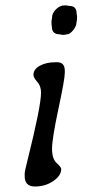

<svg xmlns="http://www.w3.org/2000/svg" viewBox="-20 -698 317 706"><path d="M217.3 -678.2H223.1L234.4 -676.3Q261.7 -676.3 261.7 -648.9L263.2 -639.2V-627L261.2 -614.7Q261.2 -602.1 249 -586.9Q236.8 -571.8 226.1 -571.8Q223.1 -570.8 221.7 -570.8L214.4 -569.8H211.4L209.5 -570.3H206.5L200.2 -571.8Q170.9 -571.8 170.9 -598.6L169.4 -608.9V-621.1L171.4 -633.3Q171.4 -649.4 185.8 -663.8Q200.2 -678.2 217.3 -678.2ZM70.8 -49.8V-60.5Q70.8 -67.4 80.6 -106.4Q130.9 -307.6 130.9 -357.4Q130.9 -381.8 116.9 -397.2Q103 -412.6 103 -422.4Q103 -443.4 126.5 -456.3Q149.9 -469.2 185.1 -469.2H190.4Q218.3 -469.2 218.3 -437V-430.7Q218.3 -406.7 194.8 -297.4Q171.4 -188 171.4 -150.9Q171.4 -113.8 188.2 -98.6Q205.1 -83.5 205.1 -76.2Q205.1 -52.2 175.8 -32.2Q146.5 -12.2 108.6 -12.2Q70.8 -12.2 70.8 -49.8Z"/></svg>

Font: Averia Libre Light
Style: Italic
Weight: 300
Italic angle: -8.5°
Version: Version 1.002